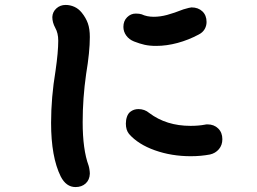

<svg xmlns="http://www.w3.org/2000/svg" viewBox="-20 -732 1040 778"><path d="M226 -17Q187 -96 187 -234Q187 -337 205 -445Q216 -521 216 -567Q216 -598 204 -619Q192 -641 192 -663Q193 -684 208.5 -698Q224 -712 246 -712Q264 -712 281 -704.5Q298 -697 311 -681Q328 -660 336 -637.5Q344 -615 344 -582Q344 -522 329 -432Q315 -334 315 -237Q315 -126 339 -61Q341 -55 342.5 -45Q344 -35 344 -28Q343 -3 327 11.5Q311 26 286 26Q248 26 226 -17ZM523 -564Q503 -572 491.5 -588Q480 -604 480 -623Q480 -647 495 -662Q510 -677 530 -677Q545 -677 554 -674Q575 -664 603 -664Q629 -664 657 -671.5Q685 -679 723 -694Q750 -702 756 -702Q783 -702 800 -686Q817 -670 817 -643Q817 -627 809 -613.5Q801 -600 785 -592Q744 -570 699.5 -558Q655 -546 613 -546Q586 -546 566 -550.5Q546 -555 523 -564ZM503 -189Q490 -205 490 -231Q490 -246 494.5 -259Q499 -272 508 -279Q522 -290 541 -290Q566 -290 585 -274Q654 -222 752 -222Q785 -222 811 -227Q814 -228 821 -228Q847 -228 864 -211.5Q881 -195 881 -168Q881 -144 867 -127.5Q853 -111 831 -106Q794 -99 753 -99Q675 -99 607.5 -123Q540 -147 503 -189Z"/></svg>

Font: Tsukimi Rounded
Style: Bold
Weight: 700
Designer: Takashi Funayama
Foundry: Takashi Funayama
Version: Version 1.032; ttfautohint (v1.8.3)